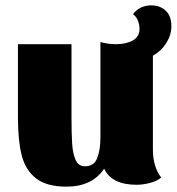

<svg xmlns="http://www.w3.org/2000/svg" viewBox="-20 -675 660 717"><path d="M247 -510V-241Q247 -174 249.5 -137.5Q252 -101 262.5 -77.5Q273 -54 297 -54Q331 -54 343 -84.5Q355 -115 355 -162V-518Q384 -510 413 -510Q451 -510 476 -524Q501 -538 501 -567Q501 -583 495 -598Q489 -613 477 -622Q488 -638 506 -646.5Q524 -655 544 -655Q578 -655 599 -635Q620 -615 620 -577Q620 -545 601.5 -515Q583 -485 551 -467V-117Q551 -52 582 -12Q567 1 540.5 8Q514 15 490 15Q397 15 369 -45Q324 22 228 22Q154 22 114.5 -9Q75 -40 61 -95Q47 -150 47 -236V-510Z"/></svg>

Font: Sansita ExtraBold
Style: Regular
Weight: 800
Designer: Pablo Cosgaya
Foundry: Omnibus-Type
Version: Version 1.006